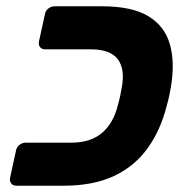

<svg xmlns="http://www.w3.org/2000/svg" viewBox="-20 -591 587 611"><path d="M32 0Q21 0 15.5 -7.5Q10 -15 12 -25L31 -112Q33 -123 42 -130Q51 -137 61 -137H207Q268 -137 304.5 -168Q341 -199 355 -256Q360 -274 362.5 -286Q365 -298 368 -315Q378 -373 354 -403.5Q330 -434 269 -434H124Q113 -434 107.5 -441Q102 -448 104 -459L123 -546Q125 -557 134 -564Q143 -571 154 -571H304Q400 -571 452 -539.5Q504 -508 520.5 -450.5Q537 -393 524 -315Q521 -298 518.5 -286Q516 -274 511 -256Q492 -179 451 -121Q410 -63 344 -31.5Q278 0 182 0Z"/></svg>

Font: Rubik
Style: Bold Italic
Weight: 700
Italic angle: -12°
Designer: Hubert and Fischer
Foundry: Hubert and Fischer
Version: Version 2.300;gftools[0.9.30]